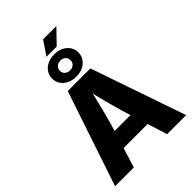

<svg xmlns="http://www.w3.org/2000/svg" viewBox="-311 -1251 1386 1386"><g transform="rotate(-45 381.5 -558.5)"><path d="M18.6 0 262.7 -727.5H493.7L744.1 0H549.8L449.2 -318.4Q425.3 -397.9 402.3 -485.6Q379.4 -573.2 356.4 -669.4H397Q374 -573.2 352.8 -485.4Q331.5 -397.5 308.1 -318.4L210 0ZM184.6 -151.4V-284.2H577.6V-151.4ZM329.1 -1010.7 400.4 -1117.2H536.1L433.1 -1010.7ZM380.4 -756.8Q340.3 -756.8 310.1 -771.7Q279.8 -786.6 262.9 -812.5Q246.1 -838.4 246.1 -870.6Q246.1 -902.8 262.9 -928.5Q279.8 -954.1 310.1 -969Q340.3 -983.9 380.4 -983.9Q420.4 -983.9 450.4 -969Q480.5 -954.1 497.3 -928.5Q514.2 -902.8 514.2 -870.6Q514.2 -838.4 497.3 -812.5Q480.5 -786.6 450.4 -771.7Q420.4 -756.8 380.4 -756.8ZM380.4 -820.8Q404.3 -820.8 419.4 -834.5Q434.6 -848.1 434.6 -870.6Q434.6 -892.6 419.7 -906.5Q404.8 -920.4 380.4 -920.4Q356 -920.4 340.8 -906.5Q325.7 -892.6 325.7 -870.6Q325.7 -848.6 340.8 -834.7Q356 -820.8 380.4 -820.8Z"/></g></svg>

Font: Inter 18pt ExtraBold
Style: Regular
Weight: 800
Designer: Rasmus Andersson
Foundry: rsms
Version: Version 4.001;git-66647c0bb